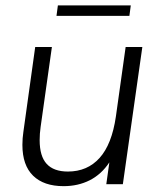

<svg xmlns="http://www.w3.org/2000/svg" viewBox="-20 -662 576 690"><path d="M60.5 -141.5Q60.5 -165 64 -188L106.5 -493H166.5L126 -206Q122.5 -181.5 122.5 -158.5Q122.5 -100.5 147.8 -73Q173 -45.5 224 -45.5Q294 -45.5 338 -94.5Q382 -143.5 396.5 -243.5L431.5 -493H491.5L421.5 0H362L373 -78.5Q344.5 -35.5 302.5 -14.2Q260.5 7 208.5 7Q137.5 7 99 -30.5Q60.5 -68 60.5 -141.5ZM188 -642.5H450L445 -605H183Z"/></svg>

Font: HK Grotesk Light
Style: Italic
Weight: 300
Italic angle: -16°
Designer: Alfredo Marco Pradil
Foundry: Hanken Design Co.
Version: Version 3.001